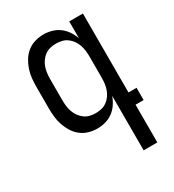

<svg xmlns="http://www.w3.org/2000/svg" viewBox="-180 -631 859 948"><g transform="rotate(-30 250.0 -156.5)"><path d="M246 -62Q263 -62 279.5 -66Q296 -70 309.5 -80Q323 -90 333 -104Q343 -118 348.5 -134Q354 -150 356 -166.5Q358 -183 358 -200V-320Q358 -337 356 -353.5Q354 -370 348.5 -386Q343 -402 333 -416Q323 -430 309.5 -440Q296 -450 279.5 -454Q263 -458 246 -458Q229 -458 212.5 -454Q196 -450 182.5 -440Q169 -430 159 -416Q149 -402 143.5 -386Q138 -370 136 -353.5Q134 -337 134 -320V-200Q134 -183 136 -166.5Q138 -150 143.5 -134Q149 -118 159 -104Q169 -90 182.5 -80Q196 -70 212.5 -66Q229 -62 246 -62ZM358 215V-96Q350 -73 336.5 -53Q323 -33 304 -19Q285 -5 262 1.5Q239 8 215 8Q190 8 166 1Q142 -6 122.5 -21.5Q103 -37 90 -58Q77 -79 69 -102.5Q61 -126 58.5 -150.5Q56 -175 56 -200V-320Q56 -345 58.5 -369.5Q61 -394 69 -417.5Q77 -441 90 -462Q103 -483 122.5 -498.5Q142 -514 166 -521Q190 -528 215 -528Q239 -528 262 -521.5Q285 -515 304 -501Q323 -487 336.5 -467Q350 -447 358 -424V-520H436V-70H482V0H436V215Z"/></g></svg>

Font: Iosevka srxl
Style: Regular
Weight: 400
Monospace: yes
Designer: Belleve Invis
Foundry: Belleve Invis
Version: Version 33.0.1; ttfautohint (v1.8.3)